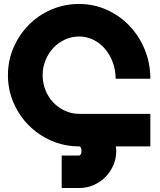

<svg xmlns="http://www.w3.org/2000/svg" viewBox="-20 -738 805 968"><path d="M379 -718Q453 -718 518.5 -688.5Q584 -659 633 -607.5Q682 -556 710 -487.5Q738 -419 738 -341H563Q563 -385 548.5 -424Q534 -463 509 -492Q484 -521 450.5 -537.5Q417 -554 379 -554Q341 -554 307.5 -538.5Q274 -523 249 -496.5Q224 -470 209.5 -434.5Q195 -399 195 -359Q195 -319 209.5 -283Q224 -247 249 -221Q274 -195 307.5 -179.5Q341 -164 379 -164H738V0H564Q565 6 565.5 11.5Q566 17 566 23Q566 62 551 96Q536 130 510.5 155.5Q485 181 451 195.5Q417 210 379 210H291V46H379Q384 46 387.5 39.5Q391 33 391 23Q391 13 387.5 6.5Q384 0 379 0Q305 0 239.5 -28.5Q174 -57 125.5 -105.5Q77 -154 48.5 -219.5Q20 -285 20 -359Q20 -433 48.5 -498.5Q77 -564 125.5 -613Q174 -662 239.5 -690Q305 -718 379 -718Z"/></svg>

Font: Aoudax Cyrillic
Style: Regular
Weight: 400
Designer: William Zhang
Foundry: William Zhang
Version: Version 1.00 June 4, 2021, initial release